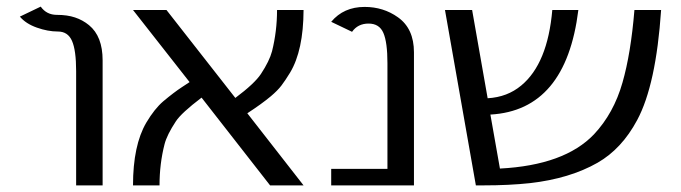

<svg xmlns="http://www.w3.org/2000/svg" viewBox="-20 -560 2057 580"><path d="M40 -509.8 103 -540Q120.6 -515.1 151.9 -515.1Q183.1 -515.1 206.5 -507.3Q230 -499.5 249 -483.9Q290 -450.2 290 -377.9V0H210V-345.2Q210 -408.2 197.5 -436.5Q185.1 -464.8 154.8 -464.8Q124.5 -464.8 91.3 -476.6Q58.1 -488.3 40 -509.8Z M552.7 -312 381.8 -529.8H482.9L690.9 -264.2Q749 -307.6 768.1 -336.4Q793.9 -375.5 801.8 -405.3Q816.9 -465.8 816.9 -529.8H897Q896.5 -407.7 856.4 -340.8Q841.8 -316.9 830.3 -301.8Q818.8 -286.6 797.9 -269Q770.5 -246.1 727.1 -217.8L897 0H795.9L588.9 -265.1Q527.8 -218.8 511.2 -193.4Q484.4 -152.8 477.1 -124.5Q461.9 -65.4 461.9 0H381.8Q381.8 -121.1 421.9 -189.5Q446.8 -231.4 473.1 -253.9Q506.3 -281.7 529.3 -296.6Q552.2 -311.5 552.7 -312Z M1230.5 0H980.5V-49.8H1150.4V-369.1Q1150.4 -432.1 1138.2 -460.4Q1126 -488.8 1093.5 -488.8Q1061 -488.8 1043.5 -463.9L980.5 -494.1Q1018.1 -539.1 1081.5 -539.1Q1138.2 -539.1 1182.1 -507.8Q1230.5 -473.6 1230.5 -401.9Z M1727.1 -529.8Q1689.5 -226.6 1461.4 -213.9L1490.2 -50.8Q1685.5 -61 1774.4 -154.3Q1834 -217.8 1860.4 -310.5Q1885.7 -398.4 1896.5 -529.8H1977.1Q1961.9 -303.7 1904.8 -197.3Q1858.4 -110.4 1785.2 -68.4Q1701.2 -20.5 1581.1 -6.8Q1518.1 0 1440.4 0H1417.5L1324.2 -529.8H1406.2L1453.1 -263.2Q1512.7 -266.6 1554.7 -301.8Q1634.3 -367.7 1648.4 -529.8Z"/></svg>

Font: Pfennig
Style: Medium
Weight: 500
Version: Version 20120410 ; ttfautohint (v0.8)